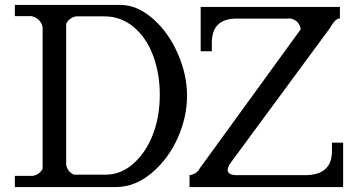

<svg xmlns="http://www.w3.org/2000/svg" viewBox="-20 -755 1445 775"><path d="M906 -91Q899 -78 899 -69Q899 -48 937 -48H1211Q1320 -48 1320 -145V-179H1365V0H745V-48Q774 -52 786 -75L1194 -637Q1188 -671 1155 -680H935Q835 -680 835 -582V-548H790V-727H1352V-680H1348Q1331 -677 1312 -642ZM467 -735Q533 -735 596 -680.5Q659 -626 697 -540Q735 -454 735 -368.5Q735 -283 697.5 -198.5Q660 -114 592.5 -57Q525 0 448 0H40V-45H111Q139 -49 152 -74V-645Q149 -662 136.5 -674.5Q124 -687 105 -690H40V-735ZM407 -50Q470 -50 521 -97Q572 -144 598.5 -215.5Q625 -287 625 -372.5Q625 -458 598 -530.5Q571 -603 519.5 -646Q468 -689 401 -689H288Q261 -685 247 -659V-91Q252 -62 278 -50Z"/></svg>

Font: Sawarabi Mincho
Style: Regular
Weight: 400
Version: Version 1.00